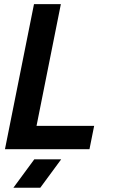

<svg xmlns="http://www.w3.org/2000/svg" viewBox="-20 -718 569 924"><path d="M272.9 -698.2 155.8 -112.3H433.1L410.6 0H3.9L143.6 -698.2ZM274.4 48.8 173.8 185.5H44.4L145 48.8Z"/></svg>

Font: Sansation
Style: Bold Italic
Weight: 700
Designer: Bernd Montag
Version: Version 1.301